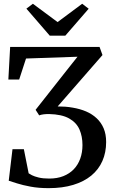

<svg xmlns="http://www.w3.org/2000/svg" viewBox="-20 -993 609 1022"><path d="M239 8.5Q185.5 8.5 142.8 0.5Q100 -7.5 70.5 -17Q41 -26.5 26.5 -31L46.5 -199H107L132.5 -70.5Q137 -67 150.2 -60.2Q163.5 -53.5 186.2 -48Q209 -42.5 242 -42.5Q284.5 -42.5 317.2 -55.5Q350 -68.5 372.8 -92.2Q395.5 -116 407.2 -148.8Q419 -181.5 419 -221Q419 -267 403 -303.8Q387 -340.5 348 -362.5Q309 -384.5 240.5 -386Q225 -386 212.5 -384.5Q200 -383 188.5 -379L169.5 -408.5L333 -616L392.5 -691L118.5 -681.5L82 -569.5H24.5L34 -743H510L525.5 -700L287 -426.5Q308 -426.5 328 -425Q348 -423.5 367 -420Q406 -413.5 438.2 -399.8Q470.5 -386 494.5 -363.5Q518.5 -341 531.8 -309.8Q545 -278.5 545 -237Q545 -181.5 525 -136Q505 -90.5 465.8 -58.2Q426.5 -26 369.5 -8.8Q312.5 8.5 239 8.5ZM245 -803 120.5 -947 155 -973 286.5 -875.5 417.5 -973 452 -946.5 327.5 -803Z"/></svg>

Font: Merriweather 48pt Medium
Style: Regular
Weight: 500
Version: Version 2.100